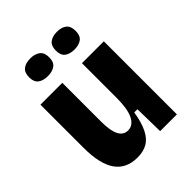

<svg xmlns="http://www.w3.org/2000/svg" viewBox="-210 -849 981 981"><g transform="rotate(-45 280.5 -359.0)"><path d="M208 14Q128 14 88 -42.5Q48 -99 48 -217V-528H206V-247Q206 -181 222.5 -149.5Q239 -118 272 -118Q291 -118 305.5 -129Q320 -140 329.5 -160.5Q339 -181 343.5 -210.5Q348 -240 348 -278V-528H506V-219V0H385L382 -161H359Q349 -99 330 -60Q311 -21 281.5 -3.5Q252 14 208 14ZM371 -604Q338 -604 318.5 -618.5Q299 -633 299 -668Q299 -702 318.5 -717Q338 -732 371 -732Q404 -732 423 -717Q442 -702 442 -668Q442 -633 422.5 -618.5Q403 -604 371 -604ZM178 -604Q146 -604 126 -618.5Q106 -633 106 -668Q106 -702 125.5 -717Q145 -732 178 -732Q211 -732 231 -717Q251 -702 251 -668Q251 -633 231 -618.5Q211 -604 178 -604Z"/></g></svg>

Font: Bricolage Grotesque 96pt ExtraBold SemiCondensed ExtraBold
Style: Regular
Weight: 800
Width: 4
Version: Version 1.001;gftools[0.9.33.dev8+g029e19f]